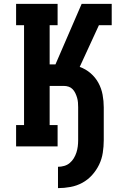

<svg xmlns="http://www.w3.org/2000/svg" viewBox="-20 -755 640 990"><path d="M279 215V105Q295 105 311 100.5Q327 96 339.5 85.5Q352 75 360.5 61Q369 47 374 31.5Q379 16 381 0Q383 -16 383 -32V-202Q383 -214 382 -226.5Q381 -239 377.5 -251Q374 -263 368.5 -274.5Q363 -286 354.5 -295Q346 -304 334 -308Q322 -312 309 -312H236V-110H277V0H63V-110H104V-625H63V-735H277V-625H236V-423H266L401 -735H556V-625H490L391 -410Q422 -399 447 -377.5Q472 -356 487.5 -327.5Q503 -299 509 -266.5Q515 -234 515 -202V-32Q515 0 510 32.5Q505 65 491 94Q477 123 455 147.5Q433 172 404.5 187.5Q376 203 343.5 209Q311 215 279 215Z"/></svg>

Font: Iosevka HT Extrabold Extended
Style: Regular
Weight: 800
Width: 7
Monospace: yes
Designer: Belleve Invis
Foundry: Belleve Invis
Version: Version 32.3.0; ttfautohint (v1.8.4)